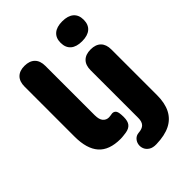

<svg xmlns="http://www.w3.org/2000/svg" viewBox="-264 -860 1163 1163"><g transform="rotate(-45 317.5 -278.0)"><path d="M239 11Q143 11 97.5 -40.5Q52 -92 52 -196V-624Q52 -668 75 -691Q98 -714 140 -714Q183 -714 206.5 -691Q230 -668 230 -624V-202Q230 -165 244.5 -148Q259 -131 282 -131Q289 -131 296.5 -132.5Q304 -134 313 -135Q330 -135 338.5 -122Q347 -109 347 -69Q347 -34 333 -16.5Q319 1 290 6Q282 7 267 9Q252 11 239 11ZM371 187Q340 188 321.5 176Q303 164 296 146Q289 128 292.5 109.5Q296 91 309 77.5Q322 64 342 62Q375 60 390 44.5Q405 29 405 -3V-412Q405 -455 428 -478Q451 -501 494 -501Q537 -501 560 -478Q583 -455 583 -412V-20Q583 47 560 92.5Q537 138 490.5 161.5Q444 185 371 187ZM493 -572Q445 -572 419.5 -594Q394 -616 394 -658Q394 -699 419.5 -721Q445 -743 493 -743Q541 -743 566.5 -721Q592 -699 592 -658Q592 -616 566.5 -594Q541 -572 493 -572Z"/></g></svg>

Font: Nunito ExtraLight Black
Style: Regular
Weight: 900
Version: Version 3.602